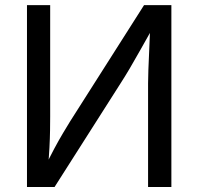

<svg xmlns="http://www.w3.org/2000/svg" viewBox="-20 -748 793 768"><path d="M665.5 0H572.3V-415Q572.3 -434.6 573.5 -468.8Q574.7 -502.9 576.9 -548.8Q579.1 -594.7 581.1 -648.9H598.1Q563.5 -587.4 540 -545.7Q516.6 -503.9 498.5 -473.4Q480.5 -442.9 461.9 -414.1L198.2 0H87.9V-727.5H180.7V-281.2Q180.7 -258.8 180.2 -226.6Q179.7 -194.3 177.7 -156Q175.8 -117.7 171.4 -75.7H158.2Q177.2 -116.2 196.3 -151.9Q215.3 -187.5 232.2 -215.8Q249 -244.1 260.3 -262.2L556.2 -727.5H665.5Z"/></svg>

Font: Inter Variable
Style: Regular
Weight: 400
Designer: Rasmus Andersson
Foundry: rsms
Version: Version 4.001;git-9221beed3